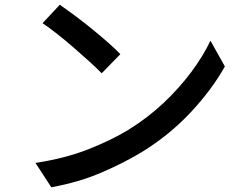

<svg xmlns="http://www.w3.org/2000/svg" viewBox="-20 -765 1040 812"><path d="M233 -745Q259 -727 294 -701Q329 -675 366 -645Q403 -615 435.5 -586.5Q468 -558 489 -536L410 -455Q391 -475 360 -503Q329 -531 293.5 -562Q258 -593 223 -620.5Q188 -648 160 -667ZM130 -76Q255 -95 353 -133.5Q451 -172 523 -216Q604 -266 671 -329Q738 -392 789 -460.5Q840 -529 870 -593L931 -484Q877 -387 787 -290.5Q697 -194 580 -122Q504 -76 408.5 -35Q313 6 197 27Z"/></svg>

Font: Source Han Sans Medium
Style: Regular
Weight: 500
Designer: Ryoko NISHIZUKA Ë•øÂ°öÊ∂ºÂ≠ê (kana, bopomofo & ideographs); Paul D. Hunt (Latin, Greek & Cyrillic); Sandoll Communicatio
Foundry: Adobe
Version: Version 2.004;hotconv 1.0.118;makeotfexe 2.5.65603